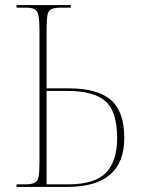

<svg xmlns="http://www.w3.org/2000/svg" viewBox="-20 -734 555 754"><path d="M45 0V-10H77Q103 -10 115.5 -16Q128 -22 131.5 -40.5Q135 -59 135 -98V-615Q135 -654 131 -673Q127 -692 115.5 -698Q104 -704 80 -704H45V-714H258V-704H221Q194 -704 181.5 -698Q169 -692 166 -673Q163 -654 163 -615V-387H251Q363 -387 415.5 -341.5Q468 -296 468 -192Q468 0 244 0ZM247 -10Q353 -10 396.5 -56Q440 -102 440 -192Q440 -297 393.5 -337Q347 -377 245 -377H163V-10Z"/></svg>

Font: Noto Serif Display SemiCondensed Thin
Style: Regular
Weight: 100
Width: 4
Designer: Monotype Design Team
Foundry: Monotype Imaging Inc.
Version: Version 2.009